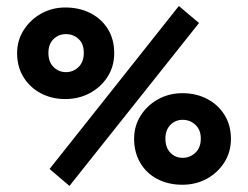

<svg xmlns="http://www.w3.org/2000/svg" viewBox="-20 -608 828 641"><path d="M211.9 12.7 145.5 -43.9 577.1 -587.9 644.5 -531.2ZM198.2 -277.3Q152.3 -277.3 115.7 -296.9Q79.1 -316.4 58.1 -351.1Q37.1 -385.7 37.1 -430.7Q37.1 -473.6 59.6 -508.3Q82 -543 118.2 -563Q154.3 -583 198.2 -583Q245.1 -583 282.2 -564Q319.3 -544.9 340.3 -510.7Q361.3 -476.6 361.3 -430.7Q361.3 -386.7 339.4 -352.1Q317.4 -317.4 280.3 -297.4Q243.2 -277.3 198.2 -277.3ZM200.2 -367.2Q224.6 -367.2 242.2 -384.3Q259.8 -401.4 259.8 -431.6Q259.8 -461.9 242.2 -478Q224.6 -494.1 200.2 -494.1Q175.8 -494.1 158.7 -477.5Q141.6 -460.9 141.6 -431.6Q141.6 -401.4 158.7 -384.3Q175.8 -367.2 200.2 -367.2ZM588.9 8.8Q542 8.8 505.4 -10.3Q468.8 -29.3 448.2 -64.5Q427.7 -99.6 427.7 -144.5Q427.7 -187.5 449.7 -222.2Q471.7 -256.8 508.3 -276.9Q544.9 -296.9 588.9 -296.9Q635.7 -296.9 672.4 -277.3Q709 -257.8 730 -223.6Q751 -189.5 751 -144.5Q751 -100.6 729 -65.9Q707 -31.2 670.4 -11.2Q633.8 8.8 588.9 8.8ZM589.8 -81.1Q614.3 -81.1 632.3 -98.1Q650.4 -115.2 650.4 -145.5Q650.4 -174.8 632.3 -191.4Q614.3 -208 589.8 -208Q565.4 -208 548.8 -190.9Q532.2 -173.8 532.2 -145.5Q532.2 -115.2 548.8 -98.1Q565.4 -81.1 589.8 -81.1Z"/></svg>

Font: Crimson Pro ExtraBold
Style: Regular
Weight: 800
Designer: Jacques Le Bailly
Foundry: Baron von Fonthausen
Version: Version 1.003